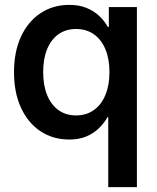

<svg xmlns="http://www.w3.org/2000/svg" viewBox="-20 -558 640 782"><path d="M537.6 204.1H420.9V-81.1H418Q404.3 -56.6 383.1 -35.9Q361.8 -15.1 332 -2.4Q302.2 10.3 262.2 10.3Q195.8 10.3 145 -23.4Q94.2 -57.1 65.7 -118.7Q37.1 -180.2 37.1 -264.2Q37.1 -348.1 65.9 -409.7Q94.7 -471.2 145.5 -504.6Q196.3 -538.1 261.7 -538.1Q302.7 -538.1 332.8 -525.6Q362.8 -513.2 384.3 -492.9Q405.8 -472.7 418.9 -448.7H423.3V-529.3H537.6ZM289.6 -87.9Q332 -87.9 362.5 -109.9Q393.1 -131.8 409.4 -171.6Q425.8 -211.4 425.8 -264.6Q425.8 -317.9 409.4 -357.2Q393.1 -396.5 362.5 -418.2Q332 -439.9 289.6 -439.9Q248 -439.9 218 -418.5Q188 -397 171.9 -357.7Q155.8 -318.4 155.8 -264.6Q155.8 -210.4 171.9 -170.9Q188 -131.3 218 -109.6Q248 -87.9 289.6 -87.9Z"/></svg>

Font: Inter Cardless Tabular Medium
Style: Regular
Weight: 500
Designer: Rasmus Andersson
Foundry: rsms
Version: Version 4.000;git-4fc901f